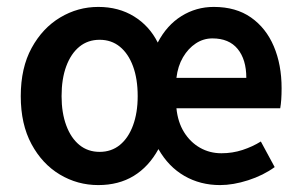

<svg xmlns="http://www.w3.org/2000/svg" viewBox="-20 -523 870 555"><path d="M264 12Q204 12 153 -18.5Q102 -49 71 -106.5Q40 -164 40 -245Q40 -327 71.5 -384.5Q103 -442 154 -472.5Q205 -503 264 -503Q323 -503 367.5 -475.5Q412 -448 436 -400Q462 -450 504.5 -476.5Q547 -503 598 -503Q662 -503 705.5 -472.5Q749 -442 771.5 -389Q794 -336 794 -268Q794 -250 793 -235.5Q792 -221 790 -210H490Q494 -170 512 -141Q530 -112 558 -96Q586 -80 620 -80Q652 -80 681 -89.5Q710 -99 734 -114L774 -40Q741 -16 697.5 -2Q654 12 616 12Q559 12 513 -14.5Q467 -41 438 -92Q410 -41 366.5 -14.5Q323 12 264 12ZM268 -84Q302 -84 326.5 -104Q351 -124 364.5 -160.5Q378 -197 378 -245Q378 -295 364.5 -331.5Q351 -368 326.5 -388Q302 -408 268 -408Q234 -408 209.5 -388Q185 -368 171.5 -331.5Q158 -295 158 -245Q158 -197 171.5 -160.5Q185 -124 209.5 -104Q234 -84 268 -84ZM490 -298H692Q692 -351 667 -381.5Q642 -412 594 -412Q568 -412 546 -397.5Q524 -383 509 -357.5Q494 -332 490 -298Z"/></svg>

Font: Source Sans 3 ExtraLight SemiBold
Style: Regular
Weight: 600
Version: Version 3.052;hotconv 1.1.0;makeotfexe 2.6.0